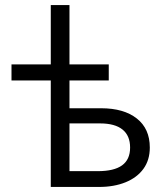

<svg xmlns="http://www.w3.org/2000/svg" viewBox="-20 -740 656 760"><path d="M181 0V-720H255V-62.5H367Q431.5 -62.5 463.2 -85.5Q495 -108.5 495 -156Q495 -203 465 -227.2Q435 -251.5 376 -251.5H241.5V-311.5H380.5Q470 -311.5 521.5 -271Q573 -230.5 573 -156Q573 -106.5 547.8 -71.8Q522.5 -37 477 -18.5Q431.5 0 372 0ZM25.5 -421.5V-485H410.5V-421.5Z"/></svg>

Font: Geologica Roman ExtraLight
Style: Regular
Weight: 250
Designer: Sindre Bremnes, Frode Helland
Foundry: Monokrom Skriftforlag AS
Version: Version 1.010;gftools[0.9.28]